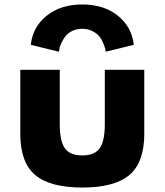

<svg xmlns="http://www.w3.org/2000/svg" viewBox="-20 -826 738 861"><path d="M248 -513V-269Q248 -193 271 -161Q294 -129 349 -129Q404 -129 427 -161Q450 -193 450 -269V-513H627V-226Q627 -98 560.5 -41.5Q494 15 349 15Q204 15 137.5 -41.5Q71 -98 71 -226V-513ZM244 -594 118 -625Q127 -706 190 -756Q253 -806 349 -806Q445 -806 508 -756Q571 -706 580 -625L454 -594Q454 -598 452.5 -605Q451 -612 444 -630Q437 -648 426.5 -661.5Q416 -675 395.5 -686Q375 -697 349 -697Q323 -697 302.5 -686.5Q282 -676 271.5 -661Q261 -646 254 -630.5Q247 -615 246 -604Z"/></svg>

Font: Hussar
Style: BoldWeb
Weight: 700
Foundry: Cannot Into Space Fonts
Version: Version 2.00